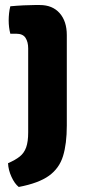

<svg xmlns="http://www.w3.org/2000/svg" viewBox="-20 -523 344 763"><path d="M245.5 -24Q245.5 48.5 230.5 97.2Q215.5 146 174.5 175.5Q133.5 205 54.5 220Q38 207 25.5 179.5Q13 152 12 125.5Q41 113 58.5 99Q76 85 84 62.5Q92 40 92 3V-331Q92 -356 81.5 -372.5Q71 -389 44.5 -389H21Q14.5 -414.5 14.5 -442Q14.5 -455 16 -469.8Q17.5 -484.5 21 -498Q47.5 -500.5 74.2 -501.8Q101 -503 117 -503H138.5Q188.5 -503 217 -470.8Q245.5 -438.5 245.5 -383.5Z"/></svg>

Font: Signika
Style: Bold
Weight: 700
Designer: Anna Giedry
Foundry: Anna Giedry
Version: Version 2.001